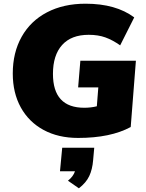

<svg xmlns="http://www.w3.org/2000/svg" viewBox="-20 -735 790 1037"><path d="M714 -407 686 -49Q577 10 402 10Q295 10 215.5 -33Q136 -76 92.5 -154.5Q49 -233 49 -338Q49 -451 97 -536.5Q145 -622 234 -668.5Q323 -715 442 -715Q606 -715 705 -641L629 -490Q588 -519 549 -533Q510 -547 459 -547Q365 -547 315.5 -492Q266 -437 266 -336Q266 -153 435 -153Q471 -153 503 -161L511 -263H402L414 -407ZM489 63 483 130Q479 180 462 216Q445 252 406 282L347 241Q376 218 385 190H304L316 63Z"/></svg>

Font: Nunito Sans Heavy Heavy
Style: Italic
Weight: 400
Italic angle: -4.541°
Designer: Vernon Adams
Foundry: Vernon Adams
Version: Version 2.002